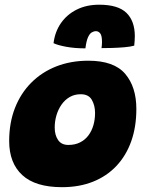

<svg xmlns="http://www.w3.org/2000/svg" viewBox="-20 -787 625 816"><path d="M243.5 8.5Q130.5 8.5 74.8 -42.8Q19 -94 19 -187.5Q19 -265 43.5 -327.8Q68 -390.5 112.8 -435.5Q157.5 -480.5 219.2 -504.8Q281 -529 355.5 -529Q464.5 -529 512 -473.2Q559.5 -417.5 559.5 -324Q559.5 -248 537.8 -186.8Q516 -125.5 474.8 -81.8Q433.5 -38 375.2 -14.8Q317 8.5 243.5 8.5ZM270.5 -171Q299 -171 320.2 -181.8Q341.5 -192.5 355.8 -211.5Q370 -230.5 377 -255Q384 -279.5 384 -307Q384 -339 370.2 -362.8Q356.5 -386.5 323 -386.5Q297 -386.5 276.5 -374.8Q256 -363 241.8 -342.8Q227.5 -322.5 220 -297.2Q212.5 -272 212.5 -245Q212.5 -213 226.8 -192Q241 -171 270.5 -171ZM207.5 -603.5Q213.5 -652 239 -688.8Q264.5 -725.5 306 -746.2Q347.5 -767 401.5 -767Q482 -767 517.5 -732.2Q553 -697.5 553 -633Q553 -623.5 552.2 -613.5Q551.5 -603.5 550.5 -593Q535 -588.5 509 -586.2Q483 -584 456.2 -583.2Q429.5 -582.5 411.5 -582.5Q412.5 -590 413 -596.5Q413.5 -603 413.5 -608.5Q413.5 -635.5 406 -645Q398.5 -654.5 388 -654.5Q378.5 -654.5 369.8 -649.2Q361 -644 354 -628.5Q347 -613 343 -581.5Q297.5 -581.5 261.2 -588.2Q225 -595 207.5 -603.5Z"/></svg>

Font: Grandstander Thin Black
Style: Italic
Weight: 900
Italic angle: -15°
Version: Version 1.200